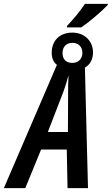

<svg xmlns="http://www.w3.org/2000/svg" viewBox="-82 -975 579 995"><path d="M265 -833H339C378 -859 445 -916 476 -949L477 -955H358C332 -914 297 -875 265 -840ZM-62 0H49L131 -200H264L268 0H374L358 -625C384 -639 400 -666 400 -704C400 -761 357 -806 293 -806C227 -806 186 -764 186 -702C186 -674 195 -652 213 -639ZM293 -649C258 -649 242 -670 242 -701C242 -731 261 -753 293 -753C326 -753 345 -731 345 -701C345 -670 324 -649 293 -649ZM166 -291 247 -501C256 -527 265 -553 271 -579H273C271 -552 271 -525 271 -500L270 -291Z"/></svg>

Font: Noto Sans UI Condensed Medium
Style: Italic
Weight: 500
Width: 3
Italic angle: -12°
Designer: Monotype Design Team
Foundry: Monotype Imaging Inc.
Version: Version 1.901